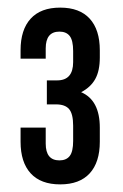

<svg xmlns="http://www.w3.org/2000/svg" viewBox="-20 -825 322 504"><path d="M138 -341Q87 -341 60.5 -370Q34 -399 34 -453V-490H100V-448Q100 -404 136 -404Q154 -404 163 -415.5Q172 -427 172 -455V-495Q172 -526 161.5 -538.5Q151 -551 127 -551H103V-614H130Q172 -614 172 -662V-691Q172 -719 163 -730.5Q154 -742 136 -742Q100 -742 100 -698V-671H34V-693Q34 -747 60.5 -776Q87 -805 138 -805Q189 -805 215.5 -776Q242 -747 242 -693V-674Q242 -639 230 -617.5Q218 -596 193 -583Q242 -562 242 -490V-453Q242 -399 215.5 -370Q189 -341 138 -341Z"/></svg>

Font: Booming Bebas 2
Style: Regular
Weight: 400
Designer: Ryoichi Tsunekawa
Foundry: Ryoichi Tsunekawa
Version: Version 2.000